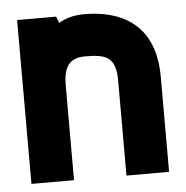

<svg xmlns="http://www.w3.org/2000/svg" viewBox="-42 -529 553 570"><g transform="rotate(-5 234.5 -244.0)"><path d="M229.5 -488.3C198.7 -488.3 173.3 -481.4 153.3 -468.8L145.5 -488.3H29.3V0H156.2V-283.2C156.2 -335 172.9 -363.3 219.7 -363.3C281.2 -363.3 312.5 -355.5 312.5 -283.2V0H439.5V-283.2C439.5 -449.2 327.1 -488.3 229.5 -488.3Z"/></g></svg>

Font: Saman Dere
Style: Regular
Weight: 400
Designer: Tuna Ça_lar Gümü_
Foundry: Tuna Ça_lar Gümü_
Version: Version 1.001;hotconv 1.0.109;makeotfexe 2.5.65596